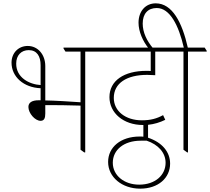

<svg xmlns="http://www.w3.org/2000/svg" viewBox="-20 -907 1257 1149"><path d="M223 -184C245 -184 251 -201 251 -228V-278C261 -278 274 -278 284 -278C318 -278 396 -277 462 -275V-11L484 5H490V-598H602V-603L590 -622H360V-617L372 -598H462V-295C392 -300 310 -305 251 -306V-512C251 -581 206 -632 146 -632C90 -632 49 -590 49 -532C49 -447 122 -383 223 -379V-307C219 -307 215 -307 212 -307C171 -307 150 -293 150 -267C150 -230 189 -184 223 -184ZM77 -527C77 -576 107 -607 152 -607C201 -607 223 -570 223 -517V-398C156 -402 76 -442 77 -527Z M835 -159H838V-89C831 -90 823 -90 816 -90C702 -90 627 -26 627 62C627 153 710 222 819 222C927 222 998 158 998 72C998 2 950 -55 866 -83V-160C903 -164 936 -174 969 -190L956 -218C918 -197 880 -187 829 -187C731 -187 661 -242 661 -321C661 -409 738 -459 861 -459C875 -459 896 -458 909 -457V-598H1008V-603L997 -622H557V-617L569 -598H882V-482C873 -483 864 -483 856 -483C722 -483 635 -424 635 -326C635 -230 720 -159 835 -159ZM655 67C655 -10 721 -65 822 -65C836 -65 845 -65 858 -65C927 -42 971 7 971 67C971 141 909 198 813 198C722 198 655 142 655 67Z M1100 5H1105V-598H1217V-603L1205 -622H1104C1070 -773 1011 -887 912 -887C850 -887 809 -839 809 -771C809 -718 835 -660 869 -618H896C858 -663 834 -714 834 -766C834 -826 866 -859 918 -859C996 -859 1049 -757 1080 -622H964V-617L976 -598H1078V-11Z"/></svg>

Font: Noto Serif Devanagari SemiCondensed Thin
Style: Regular
Weight: 100
Width: 4
Designer: Universal Thirst, Indian Type Foundry and the Monotype Design Team
Foundry: Monotype Imaging Inc.
Version: Version 2.004